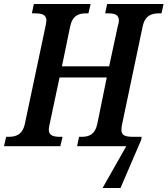

<svg xmlns="http://www.w3.org/2000/svg" viewBox="-40 -734 841 964"><path d="M475 210H565L669 -32L671 -47H630C577 -47 562 -58 573 -110L676 -600C688 -658 723 -667 760 -667H771L781 -714H498L488 -667H499C531 -667 557 -663 557 -631C557 -625 555 -613 551 -601L508 -401H271L312 -600C324 -658 357 -667 393 -667H404L415 -714H130L120 -667H132C166 -667 193 -663 193 -631C193 -625 191 -615 187 -595L85 -113C73 -56 38 -47 2 -47H-9L-20 0H263L274 -47H263C231 -47 205 -52 205 -83C205 -89 207 -102 209 -110L259 -345H496L449 -114C437 -56 404 -47 369 -47H357L347 0H594Z"/></svg>

Font: Noto Serif Condensed SemiBold
Style: Italic
Weight: 600
Width: 3
Italic angle: -12°
Designer: Monotype Design Team
Foundry: Monotype Imaging Inc.
Version: Version 2.014